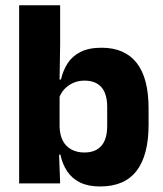

<svg xmlns="http://www.w3.org/2000/svg" viewBox="-20 -680 606 712"><path d="M351.5 11.5Q307.5 11.5 277.5 -3Q247.5 -17.5 229.5 -44.2Q211.5 -71 204 -106.5H164.5L201 -209.5Q202 -179 213 -158Q224 -137 244.5 -125.8Q265 -114.5 292.5 -114.5Q334.5 -114.5 356 -139.2Q377.5 -164 377.5 -213.5V-283Q377.5 -332 356.2 -356.5Q335 -381 293 -381Q269.5 -381 250.2 -372Q231 -363 217.8 -348.2Q204.5 -333.5 198.5 -314.5L164 -385H206Q213.5 -418 230.5 -444.8Q247.5 -471.5 278.2 -487.2Q309 -503 356.5 -503Q442.5 -503 486.8 -446.8Q531 -390.5 531 -278V-218Q531 -104.5 486.5 -46.5Q442 11.5 351.5 11.5ZM51 0V-660.5H203V-513.5L200.5 -356L201 -342.5V-154L198.5 -124.5L203 0Z"/></svg>

Font: Anek Gujarati
Style: Bold
Weight: 700
Version: Version 1.003